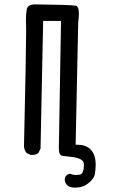

<svg xmlns="http://www.w3.org/2000/svg" viewBox="-20 -729 540 881"><path d="M325 132Q299 132 288 120.5Q277 109 277 93Q277 77 298 68Q316 74 330 74Q335 74 345.5 72.5Q356 71 360.5 58Q365 45 365 32Q365 29 364.5 19.5Q364 10 349.5 2Q335 -6 309 -9Q283 -12 266.5 -14Q250 -16 250 -49L260 -633H178L166 -47L156 -27Q145 -18 128 -18H121L102 -27Q92 -39 90 -56Q100 -493 100 -590L99 -638Q99 -667 103 -687Q107 -707 137 -709Q304 -707 327 -703Q342 -700 342 -666Q342 -651 339 -629L327 -65H334Q372 -65 394 -45Q419 -21 419 26Q419 42 416 66Q413 90 385 112Q360 132 325 132Z"/></svg>

Font: Xiaolai Mono SC
Style: Regular
Weight: 400
Monospace: yes
Designer: LXGW / Nozomi Seto
Version: Version 3.113;September 30, 2024